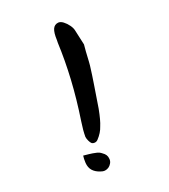

<svg xmlns="http://www.w3.org/2000/svg" viewBox="-112 -852 824 935"><g transform="rotate(-15 300.0 -385.0)"><path d="M287 -152Q282 -151 274 -154Q267 -159 260.5 -170.5Q254 -182 252 -191Q249 -225 252 -270Q259 -379 256 -478Q253 -577 241 -668L240 -683Q235 -721 241.5 -740Q248 -759 268 -763Q280 -765 294.5 -756Q309 -747 322 -732Q335 -717 339 -701L362 -628V-592Q363 -561 363.5 -540Q364 -519 363 -507Q362 -476 358.5 -426.5Q355 -377 350 -307Q344 -249 335 -222Q328 -191 305 -162Q298 -153 287 -152ZM302 -8Q296 -7 290 -7.5Q284 -8 277 -10Q253 -16 238.5 -30Q224 -44 220 -69Q217 -91 218 -106Q228 -106 247.5 -105.5Q267 -105 280 -103Q298 -102 312 -92Q334 -80 337 -59Q340 -46 334 -34Q324 -13 302 -8Z"/></g></svg>

Font: Mansalva
Style: Regular
Weight: 400
Designer: Carolina Short
Foundry: Carolina Short
Version: Version 2.112; ttfautohint (v1.8.4.7-5d5b)